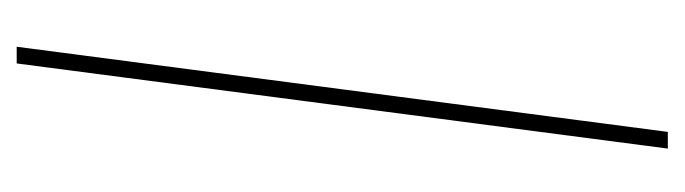

<svg xmlns="http://www.w3.org/2000/svg" viewBox="-315 -505 820 230"><g transform="rotate(90 95.0 -390.0)"><path d="M56 0H36L138 -780H158Z"/></g></svg>

Font: Tanohe Sans Thin
Style: Italic
Weight: 100
Designer: Village Type and Design LLC & Cristiano Sobral
Foundry: Cooper Hewitt Smithsonian Design Museum
Version: Version 1.00;September 29, 2021;FontCreator 13.0.0.2655 64-b